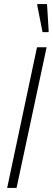

<svg xmlns="http://www.w3.org/2000/svg" viewBox="-20 -919 258 939"><path d="M15 0 161 -688H208L61 0ZM188 -762 162 -894 163 -899H210L218 -767L217 -762Z"/></svg>

Font: Saira Condensed ExtraLight
Style: Italic
Weight: 250
Width: 3
Italic angle: -12°
Designer: Hector Gatti with collaboration of the Omnibus-Type team
Foundry: Omnibus-Type
Version: Version 1.101